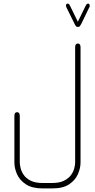

<svg xmlns="http://www.w3.org/2000/svg" viewBox="-20 -873 528 1068"><path d="M413 -752 457 -842Q463 -853 470 -853Q474 -853 476.5 -850Q479 -847 479 -842Q479 -841 479 -838Q479 -835 477 -833L432 -740Q428 -733 424.5 -728Q421 -723 413 -723Q406 -723 402 -728Q398 -733 395 -740L349 -833Q348 -835 347.5 -838Q347 -841 347 -842Q347 -847 349.5 -850Q352 -853 356 -853Q364 -853 369 -842ZM428 31Q428 62 413.5 95.5Q399 129 365 152Q331 175 272 175H216Q158 175 123.5 152Q89 129 74.5 95.5Q60 62 60 31V-228Q60 -239 64 -244Q68 -249 75 -249Q82 -249 86 -244Q90 -239 90 -228V31Q90 43 94.5 62Q99 81 112 100Q125 119 150.5 132Q176 145 219 145H268Q311 145 336.5 132Q362 119 375.5 100Q389 81 393.5 62Q398 43 398 31V-610Q398 -621 402 -626Q406 -631 413 -631Q420 -631 424 -626Q428 -621 428 -610Z"/></svg>

Font: Beiruti ExtraLight
Style: Regular
Weight: 250
Designer: Arlette Boutros
Foundry: Boutros
Version: Version 1.41